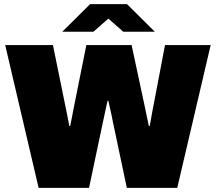

<svg xmlns="http://www.w3.org/2000/svg" viewBox="-20 -905 1040 925"><path d="M166 0 5 -688H235L295 -394Q297 -386 300 -369.5Q303 -353 307 -333.5Q311 -314 314 -298H318Q320 -307 322.5 -319.5Q325 -332 327.5 -345Q330 -358 332.5 -371Q335 -384 337 -394L396 -688H614L677 -394Q679 -384 682.5 -367Q686 -350 690 -331.5Q694 -313 697 -298H701Q703 -308 705.5 -320.5Q708 -333 710 -346Q712 -359 714.5 -371.5Q717 -384 719 -394L775 -688H995L834 0H591L523 -322Q521 -335 517 -352.5Q513 -370 509 -388Q505 -406 502 -419H498Q495 -407 491.5 -389.5Q488 -372 484 -354.5Q480 -337 477 -322L409 0ZM280 -752 414 -885H592L726 -752H574L473 -841H531L430 -752Z"/></svg>

Font: Archivo SemiBold Black
Style: Regular
Weight: 900
Version: Version 2.001